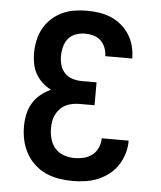

<svg xmlns="http://www.w3.org/2000/svg" viewBox="-53 -789 707 844"><g transform="rotate(5 300.0 -367.5)"><path d="M298 8Q267 8 237 3Q207 -2 179.5 -14.5Q152 -27 129.5 -48Q107 -69 92.5 -95.5Q78 -122 71.5 -152Q65 -182 65 -212Q65 -239 70.5 -265.5Q76 -292 89.5 -315Q103 -338 124 -355Q145 -372 169 -383Q148 -394 130.5 -410Q113 -426 101.5 -446.5Q90 -467 85.5 -490.5Q81 -514 81 -537Q81 -566 87 -594Q93 -622 106.5 -646.5Q120 -671 141 -690.5Q162 -710 187.5 -722Q213 -734 241 -738.5Q269 -743 297 -743Q324 -743 351 -739Q378 -735 403 -724.5Q428 -714 449 -696.5Q470 -679 484.5 -656Q499 -633 506 -606.5Q513 -580 513 -553V-551H394V-552Q394 -570 387 -588Q380 -606 366.5 -619Q353 -632 334.5 -637Q316 -642 297 -642Q277 -642 257 -635Q237 -628 224 -612.5Q211 -597 205.5 -576.5Q200 -556 200 -535Q200 -515 205.5 -495Q211 -475 225.5 -460Q240 -445 260 -439Q280 -433 300 -433H366V-332H300Q284 -332 268.5 -329Q253 -326 239 -319Q225 -312 214 -300.5Q203 -289 196 -275Q189 -261 186.5 -245.5Q184 -230 184 -214Q184 -191 190.5 -167.5Q197 -144 212.5 -126.5Q228 -109 251 -101Q274 -93 298 -93Q319 -93 339.5 -98Q360 -103 376.5 -116Q393 -129 401.5 -149Q410 -169 410 -190H529Q529 -161 521 -133.5Q513 -106 497.5 -82Q482 -58 459 -40Q436 -22 409.5 -11Q383 0 354.5 4Q326 8 298 8Z"/></g></svg>

Font: Iosevka Book
Style: Bold
Weight: 700
Designer: Belleve Invis
Foundry: Belleve Invis
Version: Version 28.0.7; ttfautohint (v1.8.3)